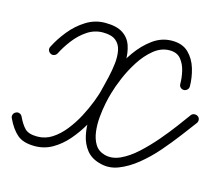

<svg xmlns="http://www.w3.org/2000/svg" viewBox="-107 -676 945 815"><g transform="rotate(15 365.0 -268.5)"><path d="M71 -375Q63 -379 60 -387Q57 -395 61 -403Q80 -441 109.5 -477.5Q139 -514 177.5 -538Q216 -562 261 -562Q311 -562 338.5 -544Q366 -526 376.5 -495Q387 -464 386 -427Q385 -390 377.5 -352Q370 -314 362 -281Q362 -281 362 -281Q362 -281 362 -281Q362 -281 362 -281Q362 -281 362 -281Q354 -248 338.5 -207.5Q323 -167 300 -127Q277 -87 248 -53.5Q219 -20 183.5 0.5Q148 21 106 21Q55 21 28.5 -2Q2 -25 -18 -68Q-18 -68 -18 -68Q-18 -68 -18 -68Q-22 -76 -19 -84Q-16 -92 -8 -96Q0 -100 8 -97Q16 -94 20 -86Q35 -54 51.5 -37.5Q68 -21 106 -21Q141 -21 170.5 -40Q200 -59 225 -90.5Q250 -122 269 -158Q288 -194 301.5 -229Q315 -264 321 -291Q321 -291 321 -291Q321 -291 321 -291Q321 -291 321 -291Q321 -291 321 -291Q327 -314 334 -344.5Q341 -375 344.5 -405.5Q348 -436 343 -462.5Q338 -489 319 -504.5Q300 -520 262 -520Q225 -520 193.5 -499Q162 -478 138 -446.5Q114 -415 99 -385Q95 -377 86.5 -374Q78 -371 71 -375ZM677 -394Q677 -385 670.5 -379Q664 -373 656 -373Q647 -373 641 -379Q635 -385 635 -394Q635 -420 628.5 -449Q622 -478 605 -499Q588 -520 555 -520Q518 -520 486 -494Q454 -468 429 -429Q404 -390 387 -349.5Q370 -309 362 -280Q362 -280 362 -280Q362 -280 362 -280Q362 -280 362 -280Q362 -280 362 -280Q356 -261 350 -231.5Q344 -202 341 -169Q338 -136 342 -105Q346 -74 360 -51Q374 -28 403 -20Q436 -11 472 -27.5Q508 -44 543.5 -76.5Q579 -109 611.5 -147Q644 -185 670 -220Q696 -255 712 -277Q717 -284 726 -285Q735 -286 742 -281Q749 -276 750 -267.5Q751 -259 746 -252Q725 -224 695.5 -185Q666 -146 631 -105.5Q596 -65 556 -32.5Q516 0 474.5 16Q433 32 392 20Q354 10 333 -16.5Q312 -43 304.5 -78Q297 -113 298.5 -152Q300 -191 307 -227.5Q314 -264 321 -292Q321 -292 321 -292Q321 -292 321 -292Q321 -292 321 -292Q321 -292 321 -292Q332 -328 352 -374.5Q372 -421 402 -463.5Q432 -506 470.5 -534Q509 -562 555 -562Q601 -562 627.5 -536Q654 -510 665.5 -471Q677 -432 677 -394Q677 -394 677 -394Q677 -394 677 -394Z"/></g></svg>

Font: FRB American Cursive Medium
Style: Italic
Weight: 500
Italic angle: -25°
Version: Version 2.0;Modular Font Editor K font №1